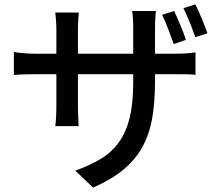

<svg xmlns="http://www.w3.org/2000/svg" viewBox="-20 -785 996 872"><path d="M142 -448Q109 -448 82 -447Q55 -446 43 -445V-549Q52 -547 80.5 -544Q109 -541 142 -541H236V-651Q236 -676 234 -697Q232 -718 231 -728H338Q337 -718 335.5 -697.5Q334 -677 334 -651V-541H585V-652Q585 -681 583.5 -703Q582 -725 580 -735H688Q687 -724 685.5 -702.5Q684 -681 684 -652V-541H772Q807 -541 830.5 -543Q854 -545 868 -547V-445Q857 -447 832.5 -447.5Q808 -448 773 -448H684V-416Q684 -323 671.5 -250Q659 -177 627.5 -119Q596 -61 541.5 -15.5Q487 30 403 67L322 -10Q389 -34 438.5 -64Q488 -94 520.5 -139.5Q553 -185 569 -250Q585 -315 585 -410V-448H334V-305Q334 -276 335.5 -249.5Q337 -223 337 -212H231Q233 -223 234.5 -249.5Q236 -276 236 -305V-448ZM769 -585Q758 -616 744 -653Q730 -690 716 -718L771 -735Q777 -722 784.5 -705Q792 -688 799.5 -670Q807 -652 813.5 -635Q820 -618 824 -604ZM867 -616Q856 -648 841.5 -684Q827 -720 813 -748L867 -765Q881 -738 896.5 -700.5Q912 -663 922 -634Z"/></svg>

Font: Kinto Sans Med
Style: Regular
Weight: 500
Designer: Authors: Ryoko NISHIZUKA  (kana & ideographs); Paul D. Hunt (Latin, Greek & Cyrillic); Wenlong ZHANG  (bopomofo); Sandol
Foundry: Adobe Systems Incorporated, ookami Inc.
Version: Version 0.001